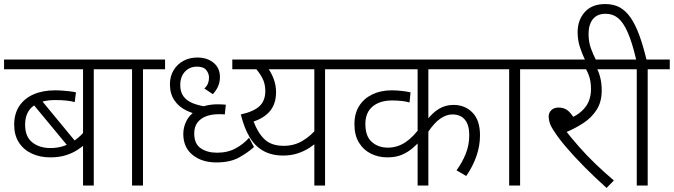

<svg xmlns="http://www.w3.org/2000/svg" viewBox="-20 -916 3327 948"><path d="M552 -574H443V0H390V-221L404 -207Q387 -192 362.5 -176Q338 -160 305 -149.5Q272 -139 228 -139Q177 -139 136.5 -158Q96 -177 73 -213Q50 -249 50 -300Q50 -354 75 -392Q100 -430 145.5 -450Q191 -470 252 -470Q271 -470 290 -468.5Q309 -467 326.5 -465Q344 -463 355 -460L349 -412Q331 -417 307 -419.5Q283 -422 252 -422Q182 -422 143 -391.5Q104 -361 104 -300Q104 -241 139.5 -213Q175 -185 229 -185Q267 -185 298.5 -196.5Q330 -208 356 -228Q382 -248 401 -272L390 -235V-574H0V-622H552ZM173 -435 357 -212 327 -180 130 -418Z M686 -574V0H632V-574H538V-622H795V-574Z M1234 -190Q1203 -162 1159.5 -138Q1116 -114 1048 -114Q977 -114 931 -151Q885 -188 885 -255Q885 -287 899.5 -317Q914 -347 944 -367Q946 -369 947 -371.5Q948 -374 952 -376Q973 -389 999.5 -395Q1026 -401 1054 -401Q1065 -401 1076 -400.5Q1087 -400 1095 -399L1090 -351Q1083 -352 1073.5 -352Q1064 -352 1058 -352Q1025 -352 998 -342Q971 -332 955 -311Q939 -290 939 -257Q939 -206 971 -184Q1003 -162 1052 -162Q1104 -162 1143.5 -183.5Q1183 -205 1210 -236ZM986 -345Q938 -352 900 -370.5Q862 -389 840.5 -421.5Q819 -454 819 -500Q819 -539 837 -569Q855 -599 885.5 -615.5Q916 -632 954 -632Q1003 -632 1034.5 -606Q1066 -580 1066 -536Q1066 -512 1057.5 -491.5Q1049 -471 1031 -451L989 -479Q1002 -491 1007 -504.5Q1012 -518 1012 -533Q1012 -553 998.5 -570Q985 -587 953 -587Q916 -587 893 -562Q870 -537 870 -496Q870 -461 886.5 -439.5Q903 -418 931.5 -406.5Q960 -395 995 -390Z M1695 -622V-574H1585V0H1532V-224L1548 -217Q1531 -201 1506 -185Q1481 -169 1449 -158.5Q1417 -148 1378 -148Q1321 -148 1279.5 -171.5Q1238 -195 1211.5 -240.5Q1185 -286 1169 -351Q1233 -365 1261.5 -392Q1290 -419 1290 -467Q1290 -504 1274 -533Q1258 -562 1236 -585L1269 -574H1127V-622ZM1284 -574 1297 -588Q1318 -561 1330.5 -528.5Q1343 -496 1343 -461Q1343 -405 1314.5 -369.5Q1286 -334 1232 -316Q1254 -258 1287.5 -227Q1321 -196 1381 -196Q1433 -196 1474.5 -221Q1516 -246 1546 -284L1532 -241V-574Z M2415 -574H2095V-318L2087 -322Q2116 -360 2148 -379Q2180 -398 2219 -398Q2276 -398 2313 -360Q2350 -322 2350 -248Q2350 -196 2332.5 -145.5Q2315 -95 2282 -47L2234 -75Q2262 -113 2279.5 -156.5Q2297 -200 2297 -249Q2297 -299 2275.5 -325Q2254 -351 2213 -351Q2185 -351 2155 -331Q2125 -311 2092 -262L2095 -287V0H2042V-232L2057 -224Q2039 -203 2016 -183.5Q1993 -164 1963.5 -151.5Q1934 -139 1892 -139Q1849 -139 1812 -157Q1775 -175 1752.5 -211.5Q1730 -248 1730 -303Q1730 -356 1753.5 -393Q1777 -430 1818.5 -450Q1860 -470 1914 -470Q1938 -470 1964.5 -467Q1991 -464 2007 -460L2002 -410Q1986 -415 1963 -417.5Q1940 -420 1917 -420Q1855 -420 1819.5 -390Q1784 -360 1784 -304Q1784 -243 1816 -215Q1848 -187 1895 -187Q1942 -187 1982.5 -214Q2023 -241 2060 -295L2042 -247V-574H1680V-622H2415Z M2548 -574V0H2494V-574H2400V-622H2657V-574Z M2908 -574 2921 -587Q2934 -570 2942.5 -538Q2951 -506 2951 -470Q2951 -413 2926 -374Q2901 -335 2860.5 -308.5Q2820 -282 2772 -262L2768 -277Q2799 -237 2838.5 -192Q2878 -147 2922.5 -104.5Q2967 -62 3011 -25L2975 12Q2917 -40 2866.5 -91Q2816 -142 2777.5 -187Q2739 -232 2718 -265Q2700 -291 2694.5 -308.5Q2689 -326 2689 -341Q2689 -359 2702 -372Q2715 -385 2739 -385Q2769 -385 2789.5 -365Q2810 -345 2829 -306L2781 -327Q2835 -345 2866.5 -382.5Q2898 -420 2898 -476Q2898 -516 2887 -545Q2876 -574 2865 -586L2898 -574H2642V-622H3045V-574Z M2871 -615Q2854 -650 2843 -684.5Q2832 -719 2832 -757Q2832 -817 2867.5 -856.5Q2903 -896 2968 -896Q3010 -896 3040 -879.5Q3070 -863 3093.5 -829Q3117 -795 3136 -743.5Q3155 -692 3172 -622H3287V-574H3178V0H3124V-574H3030V-622H3121Q3101 -707 3079.5 -756Q3058 -805 3032 -826.5Q3006 -848 2971 -848Q2928 -848 2907 -821Q2886 -794 2886 -749Q2886 -710 2897 -679Q2908 -648 2925 -615Z"/></svg>

Font: Noto Sans Devanagari Light
Style: Regular
Weight: 300
Version: Version 2.003